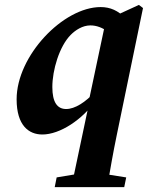

<svg xmlns="http://www.w3.org/2000/svg" viewBox="-20 -527 597 774"><path d="M150.7 15.2C221 15.2 312.9 -43.9 370 -127L364.2 -158.4C325.1 -114.7 281.6 -87.5 246.8 -87.5C211 -87.5 191 -114.5 191 -176.3C191 -244 218.8 -339.6 264.9 -386.3C284.3 -405.9 313.1 -424.6 344.3 -424.6C369.2 -424.6 393.5 -415.6 419.6 -396.4L486.7 -452.5C456.6 -484.4 424.3 -498.5 385.7 -498.5C234.9 -498.5 47 -302.5 47 -126.7C47 -21.3 95.9 15.2 150.7 15.2ZM200.6 227.3H480.8L488.8 188.2L366 168.8H324.6L208.4 188.2L200.6 227.3ZM556.5 -494.6 540 -507.2 407.1 -446.3 337.1 -115.6 335.5 -94.1 267.7 227.3H412C423.7 159.3 435.7 89.7 451.1 15.5L556.5 -494.6Z"/></svg>

Font: Source Serif Variable
Style: Italic
Weight: 389
Italic angle: -12°
Designer: Frank Grießhammer
Foundry: Adobe Systems Incorporated
Version: Version 3.001;hotconv 1.0.111;makeotfexe 2.5.65597